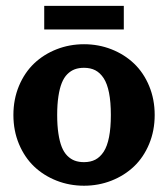

<svg xmlns="http://www.w3.org/2000/svg" viewBox="-20 -604 557 636"><path d="M126.5 -506.3V-584.5H390.1V-506.3ZM167.4 -440.7Q210.2 -457.5 258.3 -457.5Q306.4 -457.5 349.2 -440.7Q392.1 -423.8 423.8 -393.7Q455.6 -363.5 474 -319.3Q492.4 -275.1 492.4 -223.1Q492.4 -171.1 474 -127Q455.6 -82.8 423.8 -52.6Q392.1 -22.5 349.2 -5.6Q306.4 11.2 258.3 11.2Q210.2 11.2 167.4 -5.6Q124.5 -22.5 92.9 -52.6Q61.3 -82.8 42.8 -127Q24.4 -171.1 24.4 -223.1Q24.4 -275.1 42.8 -319.3Q61.3 -363.5 92.9 -393.7Q124.5 -423.8 167.4 -440.7ZM258.3 -379.4Q241.2 -379.4 227.8 -374.5Q214.4 -369.6 203.1 -358.4Q191.9 -347.2 184.7 -329.3Q177.5 -311.5 173.5 -284.9Q169.4 -258.3 169.4 -223.1Q169.4 -188 173.5 -161.4Q177.5 -134.8 184.7 -116.9Q191.9 -99.1 203.1 -87.9Q214.4 -76.7 227.8 -71.8Q241.2 -66.9 258.3 -66.9Q279.8 -66.9 295.7 -75.1Q311.5 -83.3 323.4 -101.3Q335.2 -119.4 341.2 -149.9Q347.2 -180.4 347.2 -223.1Q347.2 -265.9 341.2 -296.4Q335.2 -326.9 323.4 -345Q311.5 -363 295.7 -371.2Q279.8 -379.4 258.3 -379.4Z"/></svg>

Font: Orelega One
Style: Regular
Weight: 400
Version: Version 1.1 ; ttfautohint (v1.8.3)